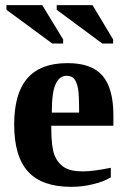

<svg xmlns="http://www.w3.org/2000/svg" viewBox="-20 -715 483 745"><path d="M241 -470H243Q336 -470 378 -421Q420 -372 420 -267V-227H179V-219Q179 -146 191 -114Q203 -83 229 -66Q254 -50 301 -50Q342 -50 410 -64V-27Q383 -10 340 0Q299 10 256 10Q143 10 89 -49Q35 -108 35 -232Q35 -352 86 -411Q137 -470 241 -470ZM238 -421H239Q211 -421 196 -389Q181 -358 181 -278H287Q287 -346 283 -370Q278 -397 268 -409Q258 -421 238 -421ZM183 -546 5 -677V-695H144L225 -562V-546ZM377 -546 200 -677V-695H339L419 -562V-546Z"/></svg>

Font: Libra Serif Modern
Style: Bold
Weight: 700
Designer: Stefan Peev, Context Ltd
Foundry: Ascender Corporation
Version: Version 1.000